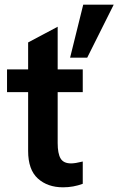

<svg xmlns="http://www.w3.org/2000/svg" viewBox="-20 -789 534 819"><path d="M100 -145V-396H10V-493H100V-608L226 -675V-493H333V-396H226V-179Q226 -134 238.5 -113Q251 -92 283 -92Q301 -92 333 -100V-5Q293 10 249 10Q183 10 141.5 -27.5Q100 -65 100 -145ZM335 -769H465L352 -543H279Z"/></svg>

Font: Hanken Grotesk
Style: Bold
Weight: 700
Designer: Alfredo Marco Pradil
Foundry: Hanken Design Co.
Version: Version 3.014